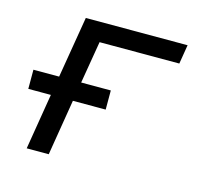

<svg xmlns="http://www.w3.org/2000/svg" viewBox="-82 -613 763 707"><g transform="rotate(15 300.0 -260.0)"><path d="M76 0 111 -213H25V-286H123L162 -520H550L538 -447H234L207 -286H320V-213H195L160 0Z"/></g></svg>

Font: Iosevka Extended Oblique
Style: Regular
Weight: 400
Width: 7
Italic angle: -9°
Monospace: yes
Designer: Belleve Invis
Foundry: Belleve Invis
Version: Version 32.0.1; ttfautohint (v1.8.4)